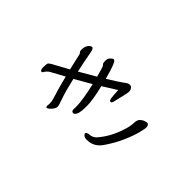

<svg xmlns="http://www.w3.org/2000/svg" viewBox="-165 -1021 1329 1329"><g transform="rotate(-45 500.0 -356.0)"><path d="M620 22Q620 44 589 44Q580 44 535.5 33Q491 22 426 -6.5Q361 -35 295 -81Q240 -121 240 -187Q240 -210 249.5 -219Q259 -228 261 -228Q277 -228 279 -198.5Q281 -169 303 -149Q373 -88 472 -56Q519 -40 551.5 -39.5Q584 -39 597.5 -24.5Q611 -10 615.5 5Q620 20 620 22ZM352 -742Q352 -756 384 -756Q416 -756 423.5 -751Q431 -746 442 -725.5Q453 -705 469.5 -675Q486 -645 503 -614L621 -641Q630 -643 634.5 -648.5Q639 -654 650 -655H654Q686 -655 703.5 -641.5Q721 -628 721 -615Q721 -602 686 -596Q618 -584 531 -565Q553 -526 600 -446Q671 -465 677.5 -468.5Q684 -472 689.5 -478Q695 -484 717.5 -484Q740 -484 753.5 -470.5Q767 -457 767 -448Q767 -428 632 -393Q680 -315 697 -292Q714 -269 717.5 -262Q721 -255 721 -244.5Q721 -234 712 -226Q703 -218 689.5 -216Q676 -214 628.5 -226Q581 -238 561.5 -242Q542 -246 542 -257Q542 -268 565 -271.5Q588 -275 638 -277Q588 -356 574 -379Q466 -352 406 -352Q346 -352 325 -362Q304 -372 304 -385Q304 -402 327 -402L344 -401H349Q414 -401 542 -431Q512 -482 473 -551Q372 -528 323 -510Q274 -492 260.5 -492Q247 -492 232 -502.5Q217 -513 208.5 -524.5Q200 -536 200 -539Q200 -548 216 -548L234 -546Q256 -546 276 -552Q360 -579 447 -600L392 -701Q377 -723 358 -732Q352 -735 352 -742Z"/></g></svg>

Font: LXGW WenKai Mono Lite
Style: Regular
Weight: 400
Monospace: yes
Designer: LXGW / Fontworks Inc.
Foundry: LXGW / Fontworks Inc.
Version: Version 1.520; June 14, 2025